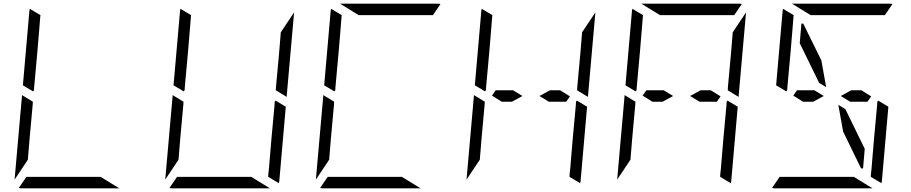

<svg xmlns="http://www.w3.org/2000/svg" viewBox="-20 -1020 4936 1040"><path d="M104 -558 139 -959Q139 -966 142 -972L199 -938L198 -928L195 -892L193 -866L182 -735L165 -548L164 -531L159 -525ZM140 -265 131 -155 59 -47 99 -500V-505L158 -469L157 -452ZM525 -62 626 0H364H96Q86 0 82 -2L123 -62H153H339H401Z M920 -558 955 -959Q955 -966 958 -972L1015 -938L1014 -928L1011 -892L1009 -866L998 -735L981 -548L980 -531L975 -525ZM1473 -475 1528 -442 1493 -41Q1493 -34 1490 -28L1433 -62V-70L1434 -82L1437 -108L1439 -134L1450 -265L1467 -450L1468 -469ZM956 -265 947 -155 875 -47 915 -500V-505L974 -469L973 -452ZM1341 -62 1442 0H1180H912Q902 0 898 -2L939 -62H969H1155H1217ZM1573 -953 1533 -500V-495L1474 -531L1475 -550L1492 -735L1501 -845Z M1736 -558 1771 -959Q1771 -966 1774 -972L1831 -938L1830 -928L1827 -892L1825 -866L1814 -735L1797 -548L1796 -531L1791 -525ZM1772 -265 1763 -155 1691 -47 1731 -500V-505L1790 -469L1789 -452ZM1923 -938 1822 -1000H2084H2352Q2362 -1000 2366 -998L2325 -938H2295H2109H2047ZM2157 -62 2258 0H1996H1728Q1718 0 1714 -2L1755 -62H1785H1971H2033Z M2552 -558 2587 -959Q2587 -966 2590 -972L2647 -938L2646 -928L2643 -892L2641 -866L2630 -735L2613 -548L2612 -531L2607 -525ZM3105 -475 3160 -442 3125 -41Q3125 -34 3122 -28L3065 -62V-70L3066 -82L3069 -108L3071 -134L3082 -265L3099 -450L3100 -469ZM2588 -265 2579 -155 2507 -47 2547 -500V-505L2606 -469L2605 -452ZM2698 -469 2645 -502 2665 -531H2759L2810 -500L2753 -469ZM3205 -953 3165 -500V-495L3106 -531L3107 -550L3124 -735L3133 -845ZM2959 -531H3014L3067 -498L3047 -469H2953L2902 -500Z M3368 -558 3403 -959Q3403 -966 3406 -972L3463 -938L3462 -928L3459 -892L3457 -866L3446 -735L3429 -548L3428 -531L3423 -525ZM3921 -475 3976 -442 3941 -41Q3941 -34 3938 -28L3881 -62V-70L3882 -82L3885 -108L3887 -134L3898 -265L3915 -450L3916 -469ZM3404 -265 3395 -155 3323 -47 3363 -500V-505L3422 -469L3421 -452ZM3514 -469 3461 -502 3481 -531H3575L3626 -500L3569 -469ZM3555 -938 3454 -1000H3716H3984Q3994 -1000 3998 -998L3957 -938H3927H3741H3679ZM4021 -953 3981 -500V-495L3922 -531L3923 -550L3940 -735L3949 -845ZM3775 -531H3830L3883 -498L3863 -469H3769L3718 -500Z M4184 -558 4219 -959Q4219 -966 4222 -972L4279 -938L4278 -928L4275 -892L4273 -866L4262 -735L4245 -548L4244 -531L4239 -525ZM4737 -475 4792 -442 4757 -41Q4757 -34 4754 -28L4697 -62V-70L4698 -82L4701 -108L4703 -134L4714 -265L4731 -450L4732 -469ZM4330 -469 4277 -502 4297 -531H4391L4442 -500L4385 -469ZM4417 -571 4312 -786 4321 -892H4331L4429 -693L4455 -548ZM4371 -938 4270 -1000H4532H4800Q4810 -1000 4814 -998L4773 -938H4743H4557H4495ZM4605 -62 4706 0H4444H4176Q4166 0 4162 -2L4203 -62H4233H4419H4481ZM4591 -531H4646L4699 -498L4679 -469H4585L4534 -500ZM4559 -429 4664 -214 4655 -108H4644L4547 -307L4521 -452Z"/></svg>

Font: DSEG14 Modern Mini
Style: Light Italic
Weight: 300
Italic angle: -5°
Designer: Keshikan(Twitter:@keshinomi_88pro)
Version: Version 0.46